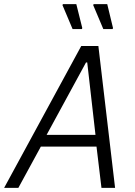

<svg xmlns="http://www.w3.org/2000/svg" viewBox="-44 -911 656 931"><path d="M-24 0 350 -688H433L514 0H448L424 -200H154L45 0ZM182 -257H419L379 -608H373ZM353 -770H308L259 -886L261 -891H326L355 -775ZM502 -770H457L408 -886L410 -891H476L504 -775Z"/></svg>

Font: Saira Semi Condensed Light
Style: Italic
Weight: 300
Width: 4
Italic angle: -12°
Designer: Hector Gatti with collaboration of the Omnibus-Type team
Foundry: Omnibus-Type
Version: Version 1.001; ttfautohint (v1.8)